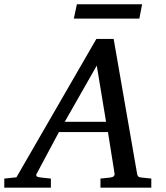

<svg xmlns="http://www.w3.org/2000/svg" viewBox="-73 -867 766 887"><path d="M374 -564 226.1 -304.2H417ZM391.1 0V-42L437 -46.9Q459 -49.8 456.1 -65.9L425.8 -256.8H199.2L97.2 -65.9Q91.8 -56.2 96.9 -52.2Q102.1 -48.3 116.2 -46.9L162.1 -42V0H-53.2V-42L2.9 -47.9L372.1 -687H452.1L560.1 -65.9Q561.5 -56.2 565.4 -52Q569.3 -47.9 580.1 -46.9L626 -42V0ZM570.8 -781.2H268.1L282.2 -847.2H583.5Z"/></svg>

Font: Charis SIL Phon
Style: Italic
Weight: 400
Italic angle: -11°
Foundry: SIL International
Version: Version 5.000